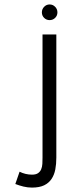

<svg xmlns="http://www.w3.org/2000/svg" viewBox="-20 -643 327 862"><path d="M237.8 -587.4Q237.8 -572.8 227.5 -562.7Q217.3 -552.7 202.6 -552.7Q188.5 -552.7 178.2 -562.7Q168 -572.8 168 -587.4Q168 -602.1 178.2 -612.5Q188.5 -623 202.6 -623Q217.3 -623 227.5 -612.5Q237.8 -602.1 237.8 -587.4ZM232.9 64.5Q232.9 93.3 228.3 117.7Q223.6 142.1 211.4 160.4Q199.2 178.7 178 189Q156.7 199.2 123.5 199.2Q104.5 199.2 85.4 194.6Q66.4 189.9 48.8 183.1L67.9 127.9Q80.6 134.3 94.7 137.7Q108.9 141.1 123.5 141.1Q141.1 141.1 150.6 134.5Q160.2 127.9 164.8 117.2Q169.4 106.4 170.2 92.5Q170.9 78.6 170.9 64.5V-488.3H232.9Z"/></svg>

Font: SengBuhan
Style: Regular
Weight: 400
Designer: John M. Durdin
Foundry: Lao Script for Windows
Version: Version 1.400